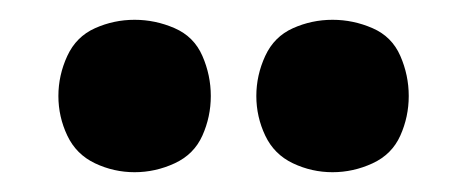

<svg xmlns="http://www.w3.org/2000/svg" viewBox="-20 -782 472 194"><path d="M316 -608Q337 -608 356.5 -617Q376 -626 384.5 -645Q393 -664 393 -685Q393 -706 384.5 -725.5Q376 -745 356.5 -753.5Q337 -762 316 -762Q295 -762 276 -753.5Q257 -745 248 -725.5Q239 -706 239 -685Q239 -664 248 -645Q257 -626 276 -617Q295 -608 316 -608ZM116 -608Q137 -608 156.5 -617Q176 -626 184.5 -645Q193 -664 193 -685Q193 -706 184.5 -725.5Q176 -745 156.5 -753.5Q137 -762 116 -762Q95 -762 76 -753.5Q57 -745 48 -725.5Q39 -706 39 -685Q39 -664 48 -645Q57 -626 76 -617Q95 -608 116 -608Z"/></svg>

Font: Iosevka Sparkle
Style: Bold
Weight: 700
Designer: Belleve Invis
Foundry: Belleve Invis
Version: Version 4.5.0; ttfautohint (v1.8.3)